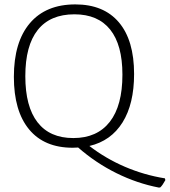

<svg xmlns="http://www.w3.org/2000/svg" viewBox="-20 -665 771 872"><path d="M708 186 702 187Q603 168 509 121.5Q415 75 335 5Q327 6 310 6Q181 6 112 -77.5Q43 -161 43 -316Q43 -474 115.5 -559.5Q188 -645 322 -645Q451 -645 520 -563.5Q589 -482 589 -329Q589 -193 536.5 -109Q484 -25 386 -2Q460 55 547.5 92.5Q635 130 729 145L731 153Q718 177 708 186ZM313 -38Q421 -38 478.5 -111.5Q536 -185 536 -326Q536 -461 480.5 -530.5Q425 -600 318 -600Q208 -600 151.5 -529Q95 -458 95 -319Q95 -181 150.5 -109.5Q206 -38 313 -38Z"/></svg>

Font: t
Style: Regular
Weight: 300
Designer: Juan Pablo del Peral
Foundry: Huerta Tipografica
Version: Version 2.004; ttfautohint (v1.8.1)